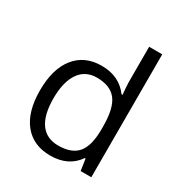

<svg xmlns="http://www.w3.org/2000/svg" viewBox="-179 -889 971 1028"><g transform="rotate(30 306.5 -375.0)"><path d="M450.2 -71.8H445.8Q389.6 9.8 277.8 9.8Q172.9 9.8 114.5 -62Q56.2 -133.8 56.2 -266.1Q56.2 -398.4 114.7 -471.7Q173.3 -544.9 277.8 -544.9Q386.7 -544.9 444.8 -465.8H451.2L447.8 -504.4L445.8 -542V-759.8H526.9V0H460.9ZM288.1 -58.1Q371.1 -58.1 408.4 -103.3Q445.8 -148.4 445.8 -249V-266.1Q445.8 -379.9 408 -428.5Q370.1 -477.1 287.1 -477.1Q215.8 -477.1 178 -421.6Q140.1 -366.2 140.1 -265.1Q140.1 -162.6 177.7 -110.4Q215.3 -58.1 288.1 -58.1Z"/></g></svg>

Font: Zoram GWebM
Style: Regular
Weight: 400
Foundry: Ascender Corporation
Version: Version 1.000